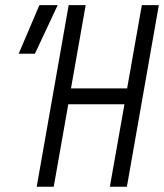

<svg xmlns="http://www.w3.org/2000/svg" viewBox="-20 -713 626 733"><path d="M399.4 0H464.4L586.4 -693.4H521.5L465.3 -375.5H251L307.1 -693.4H242.2L120.1 0H185.1L240.7 -314.9H455.1ZM51.3 -507.8H113.3L200.2 -693.4H130.4Z"/></svg>

Font: Cascadia Code NF Light
Style: Italic
Weight: 300
Italic angle: -10°
Monospace: yes
Designer: Aaron Bell
Foundry: Saja Typeworks
Version: Version 2404.023